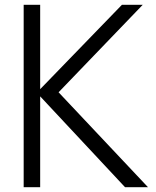

<svg xmlns="http://www.w3.org/2000/svg" viewBox="-20 -783 652 803"><path d="M148 0H79V-763H148V-410L490 -763H577L225 -397L599 0H503L148 -380Z"/></svg>

Font: Open Sauce One Light
Style: Regular
Weight: 300
Designer: Alfredo Marco Pradil
Foundry: Creative Sauce Fz LLC
Version: Version 1.477